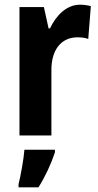

<svg xmlns="http://www.w3.org/2000/svg" viewBox="-20 -577 419 818"><path d="M321 -557C262 -557 218 -509 193 -456H187L167 -547H63V0H199V-279C199 -369 244 -418 310 -418C327 -418 343 -416 356 -411L367 -551C351 -555 335 -557 321 -557ZM214 72V61H84C81 102 68 172 59 208V221H144C173 175 198 121 214 72Z"/></svg>

Font: Noto Sans Ethiopic Condensed
Style: Bold
Weight: 700
Width: 3
Designer: Monotype Design Team
Foundry: Monotype Imaging Inc.
Version: Version 2.102